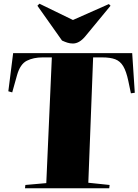

<svg xmlns="http://www.w3.org/2000/svg" viewBox="-20 -1017 748 1037"><path d="M117 -18 230 -28 260 -707H210Q161 -707 125 -689Q89 -671 72 -611L46 -518L25 -524L51 -730H694L708 -516L687 -513L673 -580Q662 -632 645.5 -659.5Q629 -687 602 -697Q575 -707 532 -707H483L457 -30L572 -18L570 0H115ZM182 -986 193 -997 374 -909 568 -995 577 -986 440 -820Q408 -782 374 -782Q358 -782 344 -786.5Q330 -791 315 -798Z"/></svg>

Font: Literata 72pt Black
Style: Italic
Weight: 900
Italic angle: -2°
Designer: Latin by Veronika Burian and Jose Scaglione. Greek by Irene Vlachou. Cyrillic by Vera Evstafieva
Foundry: TypeTogether
Version: Version 3.002